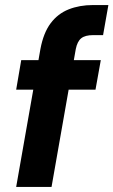

<svg xmlns="http://www.w3.org/2000/svg" viewBox="-20 -740 449 760"><path d="M44 0 140 -546Q152 -610 180.5 -648Q209 -686 252 -703Q295 -720 348 -720H409L388 -601H349Q317 -601 301.5 -588.5Q286 -576 280 -546L184 0ZM44 -385 64 -502H379L358 -385Z"/></svg>

Font: DM Sans 16pt ExtraBold
Style: Italic
Weight: 800
Italic angle: -10°
Version: Version 4.004;gftools[0.9.30]